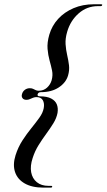

<svg xmlns="http://www.w3.org/2000/svg" viewBox="-20 -744 486 876"><path d="M151.5 -313.5Q149.5 -304.5 161.5 -304.5Q194.5 -304.5 213.5 -294.5Q232.5 -284.5 239.2 -267.8Q246 -251 242.5 -229Q238 -205 223.5 -181.5Q209 -158 191 -133.5Q173 -109 156 -81.8Q139 -54.5 129 -23Q117 13 122.2 41.8Q127.5 70.5 148 87.2Q168.5 104 201.5 104H215Q216.5 104 217.5 105.2Q218.5 106.5 218 108.5Q217.5 110.5 215.8 111.2Q214 112 212 112H178Q126 112 92.8 93Q59.5 74 48.5 40.5Q37.5 7 51 -36Q63 -73.5 82.8 -103.8Q102.5 -134 123 -159.2Q143.5 -184.5 159.5 -206.8Q175.5 -229 179.5 -250.5Q183.5 -272 175.5 -286.5Q167.5 -301 146 -301Q138.5 -301 130.8 -298Q123 -295 116 -291.8Q109 -288.5 101 -288.5Q88 -288.5 82.5 -296.5Q77 -304.5 80.5 -315Q83.5 -326.5 93.2 -334Q103 -341.5 116 -341.5Q124.5 -341.5 130.5 -338.8Q136.5 -336 142.5 -333Q148.5 -330 156.5 -330Q179 -330 194.2 -343.8Q209.5 -357.5 215.5 -377.5Q222 -400.5 217.5 -422.2Q213 -444 206.2 -468Q199.5 -492 197 -520.8Q194.5 -549.5 205 -586Q217 -627 245.5 -658Q274 -689 315.8 -706.8Q357.5 -724.5 408 -724.5H442Q444.5 -724.5 445.8 -723.5Q447 -722.5 446 -720.5Q445.5 -718 443.5 -717Q441.5 -716 439.5 -716H426.5Q376.5 -716 338.8 -682.8Q301 -649.5 286.5 -599Q277.5 -568.5 279.2 -542.2Q281 -516 286.5 -492.5Q292 -469 294.8 -446.2Q297.5 -423.5 290.5 -399.5Q281 -367 248.2 -345.2Q215.5 -323.5 166.5 -323.5Q160.5 -323.5 156.8 -321Q153 -318.5 151.5 -313.5Z"/></svg>

Font: Fraunces 120pt
Style: Italic
Weight: 400
Italic angle: -16°
Version: Version 1.000;[b76b70a41]